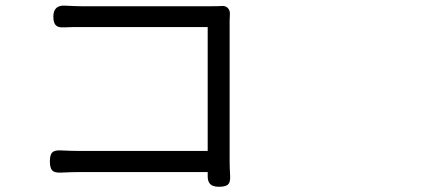

<svg xmlns="http://www.w3.org/2000/svg" viewBox="-20 -679 1540 701"><path d="M779.3 2.9Q756.8 2.9 747.1 -7.3Q737.3 -17.6 738.3 -40Q738.3 -45.9 738.3 -50.8H270.5Q244.1 -50.8 201.2 -48.8Q178.7 -47.9 170.4 -57.1Q162.1 -66.4 162.1 -89.8Q162.1 -113.3 170.4 -122.1Q178.7 -130.9 201.2 -129.9Q242.2 -127.9 268.6 -127.9H738.3V-580.1H279.3Q269.5 -580.1 246.1 -580.1Q222.7 -579.1 211.9 -579.1Q191.4 -578.1 183.1 -587.4Q174.8 -596.7 174.8 -618.2Q174.8 -662.1 219.7 -658.2Q260.7 -656.2 278.3 -656.2H514.6H751Q777.3 -656.2 790 -657.2Q803.7 -658.2 812 -649.4Q820.3 -640.6 819.3 -627Q819.3 -619.1 818.4 -603.5Q818.4 -589.8 818.4 -584V-89.8Q818.4 -68.4 820.3 -35.2Q821.3 -12.7 812 -4.9Q802.7 2.9 779.3 2.9Z"/></svg>

Font: Bpmf GenSen Rounded R
Style: R
Weight: 400
Foundry: But Ko
Version: Version 1.320